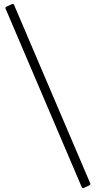

<svg xmlns="http://www.w3.org/2000/svg" viewBox="-20 -879 498 998"><path d="M449 74 53 -854C51 -858 47 -860 43 -858L13 -844C9 -842 7 -838 9 -834L405 94C407 98 411 100 415 98L445 84C449 82 451 78 449 74Z"/></svg>

Font: Shippori Mincho OTF Medium
Style: Regular
Weight: 500
Designer: FONTDASU
Foundry: FONTDASU / Google Inc. / but / Adobe
Version: Version 3.300;hotconv 1.0.109;makeotfexe 2.5.65596